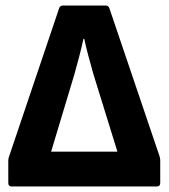

<svg xmlns="http://www.w3.org/2000/svg" viewBox="-20 -675 610 695"><path d="M23 0Q10 0 10 -13V-94Q10 -101 13 -109L194 -645Q197 -655 209 -655H362Q373 -655 376 -645L557 -111Q560 -102 560 -95V-13Q560 0 547 0ZM165 -126H405L318 -407Q309 -439 300.5 -470.5Q292 -502 285 -534H282Q275 -502 266.5 -469.5Q258 -437 249 -405Z"/></svg>

Font: Sofia Sans ExtraBold
Style: Regular
Weight: 800
Designer: Botio Nikoltchev, Ani Petrova
Foundry: lettersoup
Version: Version 4.101; ttfautohint (v1.8.4.7-5d5b)